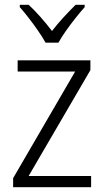

<svg xmlns="http://www.w3.org/2000/svg" viewBox="-20 -785 436 805"><path d="M362 0H35V-38L295 -485H54V-532H359V-491L100 -47H362ZM171 -606Q159 -628 140 -655.5Q121 -683 100.5 -709.5Q80 -736 63 -755V-765H100Q124 -743 150 -713.5Q176 -684 198 -655Q221 -685 246 -712Q271 -739 297 -765H335V-755Q317 -735 296 -708.5Q275 -682 256 -655Q237 -628 225 -606Z"/></svg>

Font: Noto Sans Myanmar SemiCondensed Light
Style: Regular
Weight: 300
Width: 4
Designer: Monotype Design Team
Foundry: Monotype Imaging Inc.
Version: Version 2.107; ttfautohint (v1.8.4.7-5d5b)